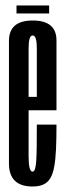

<svg xmlns="http://www.w3.org/2000/svg" viewBox="-20 -681 243 705"><path d="M99.4 3.8Q12.9 3.8 12.9 -80.9Q12.9 -165.5 12.9 -299.9Q12.9 -455.8 12.9 -530.8Q12.9 -605.7 100.1 -605.7Q187.4 -605.7 187.4 -532.3Q187.4 -458.9 187.4 -301.8Q187.4 -288.5 187.4 -276.1H77.2V-325.3H121.5L115.2 -316.6Q115.2 -456.4 115.2 -503.6Q115.2 -550.8 100.1 -550.8Q85 -550.8 85 -503.6Q85 -456.4 85 -302.4Q85 -165.6 85 -108.2Q85 -50.8 99.4 -50.8ZM99.4 -50.8Q105.2 -50.8 108.4 -60.2Q111.7 -69.7 113.1 -90.2Q114.4 -110.6 114.8 -143.7Q115.2 -176.8 115.2 -223.4H187.4Q187.4 -171.7 185.7 -133.6Q183.9 -95.4 179.1 -69Q174.2 -42.5 164.7 -26.5Q155.1 -10.6 139.1 -3.4Q123.1 3.8 99.4 3.8L95.1 -21.1ZM40.6 -631.5V-661H160.4V-631.5Z"/></svg>

Font: Anybody UltraCondensed Thin
Style: Regular
Weight: 100
Width: 1
Designer: Tyler Finck
Foundry: Etcetera Type Company
Version: Version 1.110